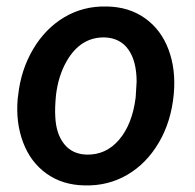

<svg xmlns="http://www.w3.org/2000/svg" viewBox="-20 -558 597 588"><path d="M35.6 -266.1Q43.9 -343.8 81.3 -407.2Q118.7 -470.7 177.2 -505.4Q235.8 -540 307.1 -538.1Q375 -537.1 424.3 -502Q473.6 -466.8 496.3 -405.8Q519 -344.7 512.2 -270Q504.4 -186 466.6 -121.6Q428.7 -57.1 369.9 -22.7Q311 11.7 239.3 9.8Q171.9 8.8 122.8 -26.1Q73.7 -61 50.8 -121.8Q27.8 -182.6 34.2 -255.9ZM149.4 -199.2Q151.9 -147.9 176.5 -116.9Q201.2 -85.9 245.1 -84.5Q304.7 -83 345 -130.4Q385.3 -177.7 395.5 -259.8L398.4 -307.6Q398.4 -370.1 373.5 -405.8Q348.6 -441.4 301.3 -443.4Q227.1 -445.3 184.1 -370.6Q158.2 -325.2 151.4 -266.1Q147.5 -225.1 149.4 -199.2Z"/></svg>

Font: RobotoDraft Medium
Style: Italic
Weight: 500
Italic angle: -12°
Version: Version 2.001152; 2014